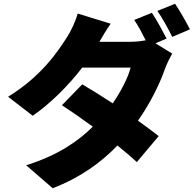

<svg xmlns="http://www.w3.org/2000/svg" viewBox="-20 -898 1040 1020"><path d="M910 -878 816 -840C843 -802 875 -743 895 -702L989 -742C972 -776 936 -840 910 -878ZM568 -772 393 -826C382 -787 358 -735 340 -707C287 -623 200 -493 23 -384L154 -283C248 -348 344 -444 417 -539H674C661 -487 623 -413 579 -349C521 -387 463 -423 417 -450L309 -339C354 -310 413 -269 473 -225C396 -149 291 -74 119 -20L260 102C408 45 518 -36 604 -125C645 -92 681 -61 707 -37L823 -175C795 -197 756 -226 713 -257C782 -355 830 -457 856 -531C867 -561 882 -591 895 -613L806 -668L865 -693C847 -728 812 -793 787 -830L693 -792C714 -762 736 -720 754 -684C730 -679 700 -676 674 -676H508C523 -702 546 -741 568 -772Z"/></svg>

Font: Noto Sans CJK TC Black
Style: Regular
Weight: 900
Designer: Ryoko NISHIZUKA 西塚涼子 (kana, bopomofo & ideographs); Paul D. Hunt (Latin, Greek & Cyrillic); Sandoll Communications 산돌커뮤니
Foundry: Adobe
Version: Version 2.004;hotconv 1.0.118;makeotfexe 2.5.65603